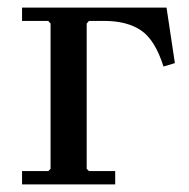

<svg xmlns="http://www.w3.org/2000/svg" viewBox="-20 -485 496 505"><path d="M418 -465 440 -319 410 -310Q388 -380 351 -405Q314 -430 254 -430H214L208 -423V-41L214 -35H283V0H38V-35H107L113 -41V-423L107 -430H38V-465Z"/></svg>

Font: Brygada 1918 Medium
Style: Regular
Weight: 500
Designer: Mateusz Machalski | Borys Kosmynka | Przemek Hoffer
Foundry: NIEPODLEGLA 2018
Version: Version 3.006